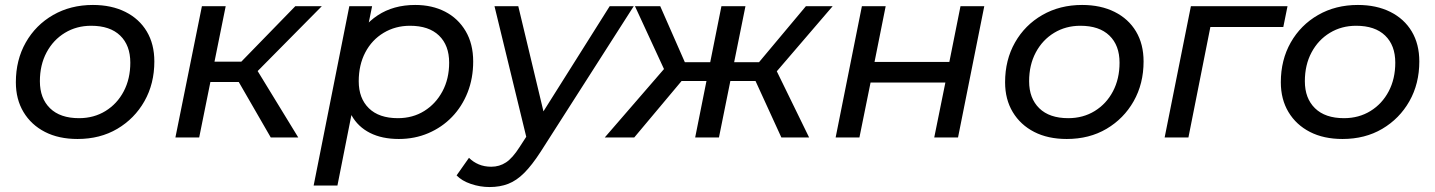

<svg xmlns="http://www.w3.org/2000/svg" viewBox="-20 -555 5794 775"><path d="M293 6Q217 6 161.5 -22.5Q106 -51 75 -102.5Q44 -154 44 -223Q44 -313 84 -383.5Q124 -454 194.5 -494.5Q265 -535 355 -535Q430 -535 486 -507Q542 -479 572.5 -428Q603 -377 603 -307Q603 -217 563 -146.5Q523 -76 453.5 -35Q384 6 293 6ZM299 -78Q359 -78 406 -107Q453 -136 479.5 -186.5Q506 -237 506 -302Q506 -372 465 -411.5Q424 -451 348 -451Q289 -451 242 -422.5Q195 -394 168 -343.5Q141 -293 141 -227Q141 -158 182 -118Q223 -78 299 -78Z M1073 0 923 -260 1003 -296 1184 0ZM688 0 795 -530H891L784 0ZM801 -224 816 -306H991L976 -224ZM1006 -254 915 -266 1172 -530H1279Z M1590 6Q1522 6 1473.5 -18.5Q1425 -43 1399 -89.5Q1373 -136 1373 -202Q1373 -302 1407 -376.5Q1441 -451 1504.5 -493Q1568 -535 1656 -535Q1724 -535 1776.5 -508Q1829 -481 1859.5 -429.5Q1890 -378 1890 -307Q1890 -239 1867.5 -182Q1845 -125 1804.5 -83Q1764 -41 1709 -17.5Q1654 6 1590 6ZM1246 194 1390 -530H1482L1454 -393L1423 -270L1409 -144L1342 194ZM1586 -78Q1646 -78 1692.5 -107Q1739 -136 1766 -186.5Q1793 -237 1793 -302Q1793 -372 1752 -411.5Q1711 -451 1635 -451Q1576 -451 1528.5 -422.5Q1481 -394 1454.5 -343.5Q1428 -293 1428 -227Q1428 -158 1469 -118Q1510 -78 1586 -78Z M1956 200Q1918 200 1881 187.5Q1844 175 1823 153L1873 82Q1890 99 1912.5 108.5Q1935 118 1963 118Q1996 118 2022.5 100.5Q2049 83 2077 39L2127 -38L2138 -49L2441 -530H2538L2162 58Q2127 112 2096 143Q2065 174 2031.5 187Q1998 200 1956 200ZM2109 17 1976 -530H2072L2185 -58Z M3134 0 3015 -260 3101 -297 3246 0ZM2899 -228 2914 -304H3087L3072 -228ZM3105 -255 3012 -266 3233 -530H3341ZM2540 0H2421L2685 -305L2758 -260ZM2882 0H2786L2892 -530H2989ZM2861 -228H2689L2705 -304H2876ZM2670 -255 2543 -530H2645L2761 -266Z M3353 0 3459 -530H3555L3510 -305H3812L3857 -530H3953L3847 0H3751L3796 -222H3494L3449 0Z M4286 6Q4210 6 4154.5 -22.5Q4099 -51 4068 -102.5Q4037 -154 4037 -223Q4037 -313 4077 -383.5Q4117 -454 4187.5 -494.5Q4258 -535 4348 -535Q4423 -535 4479 -507Q4535 -479 4565.5 -428Q4596 -377 4596 -307Q4596 -217 4556 -146.5Q4516 -76 4446.5 -35Q4377 6 4286 6ZM4292 -78Q4352 -78 4399 -107Q4446 -136 4472.5 -186.5Q4499 -237 4499 -302Q4499 -372 4458 -411.5Q4417 -451 4341 -451Q4282 -451 4235 -422.5Q4188 -394 4161 -343.5Q4134 -293 4134 -227Q4134 -158 4175 -118Q4216 -78 4292 -78Z M4681 0 4787 -530H5177L5160 -446H4842L4870 -468L4777 0Z M5399 6Q5323 6 5267.5 -22.5Q5212 -51 5181 -102.5Q5150 -154 5150 -223Q5150 -313 5190 -383.5Q5230 -454 5300.5 -494.5Q5371 -535 5461 -535Q5536 -535 5592 -507Q5648 -479 5678.5 -428Q5709 -377 5709 -307Q5709 -217 5669 -146.5Q5629 -76 5559.5 -35Q5490 6 5399 6ZM5405 -78Q5465 -78 5512 -107Q5559 -136 5585.5 -186.5Q5612 -237 5612 -302Q5612 -372 5571 -411.5Q5530 -451 5454 -451Q5395 -451 5348 -422.5Q5301 -394 5274 -343.5Q5247 -293 5247 -227Q5247 -158 5288 -118Q5329 -78 5405 -78Z"/></svg>

Font: MOST Montserrat Medium
Style: Italic
Weight: 500
Italic angle: -11.3°
Designer: Julieta Ulanovsky
Foundry: Julieta Ulanovsky
Version: Version 8.000;March 11, 2024;FontCreator 15.0.0.2926 64-bit